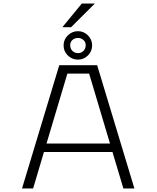

<svg xmlns="http://www.w3.org/2000/svg" viewBox="-20 -1070 890 1090"><path d="M334 -915.5 444.5 -1050H518.5L383.5 -915.5ZM423 -731.5Q389 -731.5 365 -755Q341 -778.5 341 -812.5Q341 -845.5 365.2 -869.2Q389.5 -893 423 -893Q455.5 -893 479.2 -869.2Q503 -845.5 503 -812.5Q503 -778.5 479.2 -755Q455.5 -731.5 423 -731.5ZM423 -768.5Q441 -768.5 453.8 -781Q466.5 -793.5 466.5 -813.5Q466.5 -831 453.8 -842.8Q441 -854.5 423 -854.5Q404 -854.5 391.2 -843Q378.5 -831.5 378.5 -813.5Q378.5 -793.5 391.2 -781Q404 -768.5 423 -768.5ZM680.5 0 618.5 -207H229.5L168 0H105L316.5 -700H531.5L743 0ZM362.5 -652 244 -255H604.5L486 -652Z"/></svg>

Font: League Mono Wide UltraLight
Style: Regular
Weight: 200
Width: 8
Designer: Tyler Finck
Foundry: The League of Moveable Type / Tyler Finck
Version: Version 2.210